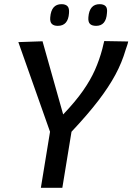

<svg xmlns="http://www.w3.org/2000/svg" viewBox="-20 -901 635 921"><path d="M176 0 220 -269 68 -699 184 -703 283 -352Q342 -414 378 -465.5Q414 -517 435.5 -565.5Q457 -614 471 -667Q473 -677 475.5 -686Q478 -695 480 -704L595 -702Q593 -692 589.5 -682Q586 -672 583 -663Q565 -601 533.5 -542.5Q502 -484 451.5 -418Q401 -352 323 -269L279 0ZM441 -777Q421 -777 411.5 -786.5Q402 -796 404 -819Q409 -881 458 -881Q477 -881 486.5 -871.5Q496 -862 493 -838Q489 -777 441 -777ZM257 -777Q238 -777 228.5 -786.5Q219 -796 221 -818Q226 -881 275 -881Q294 -881 303.5 -871.5Q313 -862 311 -838Q307 -777 257 -777Z"/></svg>

Font: Georama Medium
Style: Italic
Weight: 500
Italic angle: -9°
Designer: Jean-Baptiste Levee
Foundry: Production Type
Version: Version 1.000